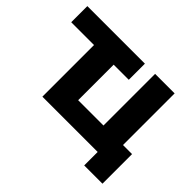

<svg xmlns="http://www.w3.org/2000/svg" viewBox="-139 -754 1078 1078"><g transform="rotate(45 399.5 -215.5)"><path d="M774 -128V107H629V0H190V-410H9V-538H466V-410H346V-128H547V-538H702V-128Z"/></g></svg>

Font: Montserrat Alternates
Style: Bold
Weight: 700
Designer: Julieta Ulanovsky
Foundry: Julieta Ulanovsky
Version: Version 7.200